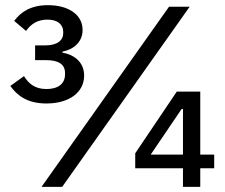

<svg xmlns="http://www.w3.org/2000/svg" viewBox="-20 -724 871 744"><path d="M756 0V-72H810V-125H756V-369H665L504 -130V-72H689V0ZM689 -125H564L684 -302H689ZM221 0 715 -698H635L141 0ZM116 -548V-491H158C205 -491 232 -476 232 -441V-436C232 -400 206 -379 160 -379C115 -379 91 -400 73 -429L20 -391C46 -355 84 -323 160 -323C248 -323 306 -366 306 -431C306 -483 268 -512 222 -520V-524C264 -532 300 -560 300 -608C300 -668 244 -704 166 -704C99 -704 60 -677 35 -643L81 -604C100 -632 127 -648 164 -648C202 -648 225 -630 225 -600V-596C225 -568 203 -548 154 -548Z"/></svg>

Font: IBM Plex Thai Text
Style: Regular
Weight: 450
Designer: Mike Abbink, Paul van der Laan, Pieter van Rosmalen, Ben Mitchell, Mark Frömberg
Foundry: Bold Monday
Version: Version 1.0